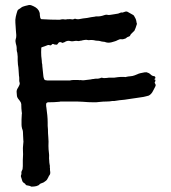

<svg xmlns="http://www.w3.org/2000/svg" viewBox="-20 -690 667 749"><path d="M105 38Q104 39 100 37Q96 35 92.5 34.5Q89 34 85 33Q82 33 80 30Q79 27 74 24Q68 21 66 13L63 3Q60 -3 63 -9Q64 -12 63.5 -15Q63 -18 64 -21Q65 -23 66 -25.5Q67 -28 68 -30Q68 -33 68.5 -36Q69 -39 69 -42Q69 -53 69 -65Q69 -77 70 -88Q70 -96 69.5 -104.5Q69 -113 70 -121Q70 -127 71 -132.5Q72 -138 71 -143Q71 -148 70.5 -153Q70 -158 70 -163Q70 -170 69.5 -176Q69 -182 66 -189Q64 -197 64 -203Q64 -214 64 -224Q64 -234 65 -244Q65 -246 65.5 -248Q66 -250 65 -251Q64 -259 63.5 -266.5Q63 -274 63 -281V-284Q62 -291 57 -297L50 -306Q46 -312 46 -317Q46 -320 45.5 -323Q45 -326 45 -329Q44 -337 48 -344Q52 -350 56 -359Q58 -364 56.5 -368Q55 -372 55 -376V-385Q55 -391 54 -394Q53 -405 52.5 -416.5Q52 -428 50 -438Q49 -446 49 -454Q49 -462 49 -469Q48 -474 48 -479Q48 -484 46 -489L45 -496Q46 -507 42 -519Q41 -523 40.5 -527.5Q40 -532 41 -536Q44 -544 43.5 -553Q43 -562 42 -571Q41 -579 41 -586.5Q41 -594 40 -601Q39 -613 41.5 -624.5Q44 -636 48 -648Q50 -652 52 -653Q56 -655 59 -657.5Q62 -660 65 -662Q69 -664 69 -664Q74 -666 78.5 -667Q83 -668 87 -669Q96 -672 103 -669Q111 -666 118.5 -661.5Q126 -657 131 -649Q132 -647 133 -644.5Q134 -642 135 -639Q135 -635 135.5 -630.5Q136 -626 137 -621Q139 -615 143 -615H146Q162 -614 177.5 -613.5Q193 -613 209 -613H213Q221 -615 226 -615Q230 -614 237 -614Q239 -615 242 -615Q245 -615 247 -615Q253 -616 257 -615Q264 -613 269 -616Q272 -618 277 -616Q279 -615 282 -615Q285 -615 287 -615Q295 -617 303.5 -618Q312 -619 320 -620Q328 -622 335.5 -623Q343 -624 350 -625Q352 -626 356 -626Q371 -625 387 -631Q390 -632 393 -632.5Q396 -633 400 -632Q404 -631 410 -632Q418 -633 426 -634.5Q434 -636 441 -637Q446 -639 450 -640.5Q454 -642 458 -641L467 -644Q474 -647 481 -642L497 -633Q499 -632 500.5 -631Q502 -630 503 -628Q506 -623 508.5 -618Q511 -613 512 -607Q512 -603 513.5 -600Q515 -597 513 -593Q512 -590 511 -587Q510 -584 509 -581L506 -574Q505 -569 500 -566L496 -562Q494 -560 491.5 -557.5Q489 -555 488 -552Q487 -549 484 -548Q480 -547 476.5 -545Q473 -543 470 -540Q466 -539 462 -537.5Q458 -536 453 -537Q447 -538 438 -533Q433 -530 427 -528.5Q421 -527 415 -525Q403 -522 393 -525Q389 -527 385 -527Q381 -527 377 -528Q373 -529 369.5 -530Q366 -531 361 -531Q357 -531 354 -531.5Q351 -532 347 -533Q343 -534 334 -534Q331 -534 328 -533.5Q325 -533 321 -534Q317 -535 312.5 -534.5Q308 -534 303 -533Q300 -532 297.5 -531.5Q295 -531 293 -531Q287 -529 284 -530Q279 -531 274 -530.5Q269 -530 264 -529Q262 -529 259 -529Q256 -529 254 -530Q242 -533 231 -525H229Q225 -521 221 -524Q211 -529 206 -520Q203 -514 197 -516Q191 -516 189 -518Q184 -520 181 -515Q179 -513 177 -513Q174 -513 173 -514Q169 -515 166 -514Q154 -509 144 -506Q141 -506 141 -502Q140 -487 141 -471Q142 -467 142 -462.5Q142 -458 143 -453Q143 -449 143.5 -445Q144 -441 145 -437V-433Q146 -423 147 -414Q148 -405 149 -395Q149 -390 152 -382Q154 -377 159 -377Q162 -376 165 -376Q168 -376 171 -376H252Q260 -378 268.5 -378Q277 -378 285 -378Q289 -377 292.5 -377.5Q296 -378 299 -377H308Q314 -378 320 -378.5Q326 -379 333 -380Q341 -382 347 -382Q349 -383 353 -383Q361 -382 371 -385Q375 -388 381 -386Q385 -385 389 -385.5Q393 -386 397 -386Q401 -387 404.5 -387Q408 -387 411 -387Q425 -386 440 -389Q446 -390 452 -390Q458 -390 463 -390Q465 -390 467.5 -389.5Q470 -389 472 -390Q480 -392 488.5 -392.5Q497 -393 505 -396Q507 -397 510 -398Q513 -399 515 -400Q521 -403 527.5 -404.5Q534 -406 540 -407Q543 -408 549 -408H552Q556 -407 560 -405Q564 -403 567 -400Q574 -393 581 -393Q584 -393 586 -389V-386Q586 -383 584 -383Q584 -383 583 -382.5Q582 -382 582 -381Q584 -379 586 -379V-378Q587 -376 585 -371Q582 -368 585 -364Q589 -358 586 -353Q583 -347 580 -341Q577 -335 574 -330Q568 -321 560 -317Q556 -316 550.5 -314.5Q545 -313 540 -312Q527 -310 513.5 -308Q500 -306 486 -304Q481 -303 476 -302.5Q471 -302 466 -301Q456 -300 446 -299Q436 -298 426 -296H418Q413 -295 407.5 -294.5Q402 -294 397 -294Q389 -294 381 -293.5Q373 -293 365 -292Q360 -291 355 -291Q350 -291 345 -291Q335 -291 324.5 -291.5Q314 -292 303 -293Q291 -294 279.5 -294Q268 -294 256 -294H219Q214 -294 212 -293Q202 -292 191.5 -291.5Q181 -291 170 -291H167Q160 -289 160 -284Q160 -280 160 -276.5Q160 -273 161 -270Q163 -255 164.5 -240.5Q166 -226 166 -212Q166 -205 166 -199Q166 -193 167 -186Q167 -170 168.5 -154Q170 -138 169 -121Q169 -114 169.5 -107Q170 -100 171 -92Q172 -85 171.5 -78.5Q171 -72 172 -64Q172 -60 172.5 -55.5Q173 -51 174 -46Q175 -43 174.5 -40Q174 -37 175 -34Q175 -30 175 -26.5Q175 -23 176 -19Q177 -10 171 -4Q170 -1 168.5 1.5Q167 4 166 6Q164 11 160 14.5Q156 18 151 21Q150 22 148 22.5Q146 23 144 24Q138 26 135 28Q133 32 129.5 33Q126 34 122 36Q118 37 113.5 37.5Q109 38 105 38Z"/></svg>

Font: Lacquer
Style: Regular
Weight: 400
Designer: Eli Block, Niki Polyocan
Version: Version 1.100